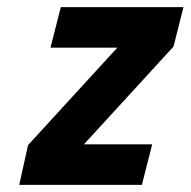

<svg xmlns="http://www.w3.org/2000/svg" viewBox="-20 -520 536 540"><path d="M122 -386 151 -500H496L468 -389L216 -114H408L379 0H34L59 -112L310 -386Z"/></svg>

Font: Titillium Web
Style: Bold Italic
Weight: 700
Italic angle: -13°
Version: Version 1.001;PS 57.000;hotconv 1.0.70;makeotf.lib2.5.55311